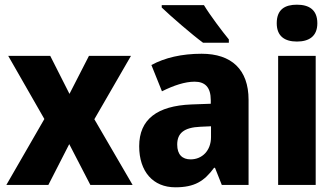

<svg xmlns="http://www.w3.org/2000/svg" viewBox="-20 -788 1430 818"><path d="M169 -281 7 0H186L275 -174L365 0H545L382 -280L538 -550H359L276 -388L194 -550H15Z M849 -766H669V-756C706 -720 800 -639 845 -606H955V-620C927 -654 875 -723 849 -766ZM839 -559C754 -559 682 -542 625 -511L670 -399C720 -424 768 -440 809 -440C853 -440 878 -417 878 -361V-346L795 -343C650 -337 573 -280 573 -165C573 -57 632 10 727 10C809 10 850 -16 892 -73H896L925 0H1039V-363C1039 -492 966 -559 839 -559ZM834 -248 879 -250V-204C879 -146 841 -109 792 -109C757 -109 735 -129 735 -172C735 -220 763 -245 834 -248Z M1245 -768C1194 -768 1159 -748 1159 -689C1159 -632 1195 -611 1245 -611C1295 -611 1332 -632 1332 -689C1332 -747 1296 -768 1245 -768ZM1325 -550H1165V0H1325Z"/></svg>

Font: Noto Sans Georgian SemiCondensed ExtraBold
Style: Regular
Weight: 800
Width: 4
Designer: Monotype Design Team, Akaki Razmadze
Foundry: Google LLC
Version: Version 2.005